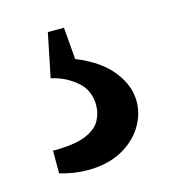

<svg xmlns="http://www.w3.org/2000/svg" viewBox="-60 -51 365 405"><g transform="rotate(-15 123.0 151.5)"><path d="M85 303.2Q54.7 303.2 24.4 293.9V244.6Q70.8 244.6 95 234.9Q119.1 225.1 128.2 209.2Q137.2 193.4 137.2 175.3Q137.2 142.1 113.3 122.1Q89.4 102.1 59.1 95.7L78.6 0H113.8L119.6 69.8Q171.4 90.8 196.5 122.8Q221.7 154.8 221.7 189Q221.7 219.2 204.8 245.4Q188 271.5 157.5 287.4Q127 303.2 85 303.2Z"/></g></svg>

Font: Antonio Medium
Style: Regular
Weight: 500
Designer: Vernon Adams
Foundry: Vernon Adams
Version: Version 1.002